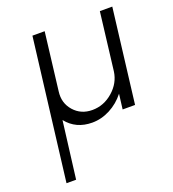

<svg xmlns="http://www.w3.org/2000/svg" viewBox="-136 -604 862 958"><g transform="rotate(-20 295.0 -125.0)"><path d="M503 -500H569L508 0H442L452 -80Q419 -38 373 -14Q327 10 278 10Q192 10 142 -53L104 250H53L145 -500H210L173 -194Q165 -134 202.5 -91.5Q240 -49 300 -49Q361 -49 409.5 -91.5Q458 -134 466 -194Z"/></g></svg>

Font: Orkney Light
Style: LightItalic
Weight: 300
Designer: Samuel Oakes and Alfredo Marco Pradil
Foundry: Alfredo Marco Pradil
Version: 1.0; ttfautohint (v1.5)